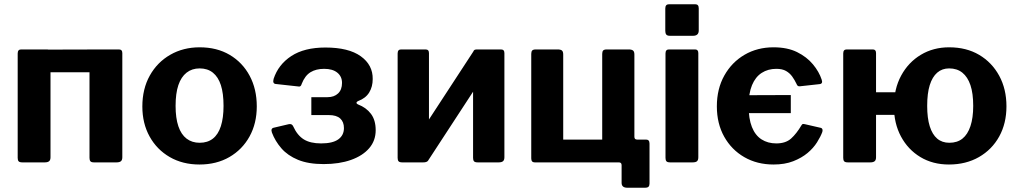

<svg xmlns="http://www.w3.org/2000/svg" viewBox="-20 -762 4774 901"><path d="M217 -513V-24Q217 -11 210.5 -5.5Q204 0 190 0H85Q72 0 67.5 -5Q63 -10 63 -21V-511Q63 -530 79 -530H202Q217 -530 217 -513ZM554 -513V-24Q554 -11 547.5 -5.5Q541 0 527 0H421Q409 0 404.5 -5Q400 -10 400 -21V-511Q400 -530 416 -530H538Q554 -530 554 -513ZM127 -423Q108 -423 108 -440V-514Q108 -529 126 -529L497 -530Q514 -530 514 -515V-440Q514 -423 495 -423Z M916 10Q837 10 776.5 -25Q716 -60 682 -121.5Q648 -183 648 -262Q648 -345 683 -407.5Q718 -470 779 -505Q840 -540 917 -540Q998 -540 1058 -504.5Q1118 -469 1151.5 -406.5Q1185 -344 1185 -263Q1185 -183 1151 -121.5Q1117 -60 1056.5 -25Q996 10 916 10ZM917 -92Q954 -92 979 -111.5Q1004 -131 1016.5 -170Q1029 -209 1029 -265Q1029 -324 1016.5 -362.5Q1004 -401 979 -421Q954 -441 917 -441Q881 -441 855.5 -421Q830 -401 817 -362.5Q804 -324 804 -265Q804 -208 817 -169.5Q830 -131 855.5 -111.5Q881 -92 917 -92Z M1499 8Q1427 8 1378.5 -12Q1330 -32 1300.5 -66Q1271 -100 1256 -140Q1249 -160 1266 -163L1334 -179Q1350 -183 1356 -169Q1375 -127 1405.5 -108Q1436 -89 1487 -89Q1541 -89 1567.5 -108Q1594 -127 1594 -161Q1594 -190 1576.5 -206Q1559 -222 1523 -222H1441V-306H1517Q1548 -306 1566.5 -323.5Q1585 -341 1585 -373Q1585 -403 1563 -421Q1541 -439 1501 -439Q1463 -439 1437 -423Q1411 -407 1396 -369Q1392 -354 1382 -356L1273 -368Q1266 -369 1263.5 -374.5Q1261 -380 1264 -392Q1286 -459 1347 -499Q1408 -539 1507 -539Q1616 -539 1673 -498Q1730 -457 1729 -391Q1729 -355 1712.5 -328Q1696 -301 1661 -288Q1654 -285 1653 -280.5Q1652 -276 1660 -272Q1699 -257 1721 -227.5Q1743 -198 1743 -151Q1743 -102 1712.5 -66.5Q1682 -31 1627 -11.5Q1572 8 1499 8Z M1993 -513V-24Q1993 -11 1986.5 -5.5Q1980 0 1966 0H1868Q1855 0 1850.5 -5Q1846 -10 1846 -21V-511Q1846 -530 1862 -530H1977Q1993 -530 1993 -513ZM2347 -513V-24Q2347 -11 2340.5 -5.5Q2334 0 2320 0H2222Q2209 0 2204.5 -5Q2200 -10 2200 -21V-511Q2200 -530 2216 -530H2331Q2347 -530 2347 -513ZM2203 -523 2291 -471 1988 -7 1900 -59Z M2489 0Q2473 0 2473 -19V-509Q2473 -520 2477.5 -525Q2482 -530 2495 -530H2596Q2611 -530 2617 -525Q2623 -520 2623 -506V-107H2806V-509Q2806 -520 2810.5 -525Q2815 -530 2828 -530H2930Q2944 -530 2950.5 -525Q2957 -520 2957 -506V-17Q2957 0 2941 0ZM2924 119Q2897 119 2897 96V13Q2897 0 2884 0H2837V-107H2957V-120Q2957 -107 2970 -107H3012Q3028 -107 3028 -88V99Q3028 109 3023.5 114Q3019 119 3006 119Z M3257 -24Q3257 -11 3251 -5.5Q3245 0 3230 0H3125Q3112 0 3107.5 -5Q3103 -10 3103 -21V-511Q3103 -530 3119 -530H3242Q3257 -530 3257 -513ZM3259 -619Q3259 -594 3232 -594H3124Q3111 -594 3106.5 -600Q3102 -606 3102 -617V-722Q3102 -742 3119 -742H3243Q3259 -742 3259 -723Z M3422 -231V-315L3691 -316V-231ZM3610 -540Q3675 -540 3720.5 -517.5Q3766 -495 3795 -460Q3824 -425 3836 -388Q3843 -368 3824 -367L3733 -357Q3722 -356 3718 -368Q3709 -387 3697.5 -403Q3686 -419 3668.5 -429Q3651 -439 3623 -439Q3584 -439 3554.5 -420Q3525 -401 3509 -362.5Q3493 -324 3493 -265Q3493 -205 3508.5 -166Q3524 -127 3553.5 -108Q3583 -89 3623 -89Q3667 -89 3692.5 -112Q3718 -135 3741 -174Q3744 -179 3747 -180Q3750 -181 3758 -179L3832 -162Q3843 -159 3839 -143Q3831 -121 3814 -94Q3797 -67 3769.5 -44Q3742 -21 3702.5 -5.5Q3663 10 3610 10Q3533 10 3473 -24.5Q3413 -59 3378.5 -120.5Q3344 -182 3344 -263Q3344 -345 3379 -407.5Q3414 -470 3474 -505Q3534 -540 3610 -540Z M4091 -513V-24Q4091 -11 4084.5 -5.5Q4078 0 4064 0H3959Q3946 0 3941.5 -5Q3937 -10 3937 -21V-511Q3937 -530 3953 -530H4076Q4091 -530 4091 -513ZM3980 -223Q3961 -223 3961 -240V-314Q3961 -329 3978 -329H4298Q4315 -329 4315 -314V-240Q4315 -223 4296 -223ZM4433 10Q4357 10 4299 -25Q4241 -60 4208 -121.5Q4175 -183 4175 -262Q4175 -345 4209 -407.5Q4243 -470 4301.5 -505Q4360 -540 4434 -540Q4515 -540 4575 -504.5Q4635 -469 4669 -406.5Q4703 -344 4703 -263Q4703 -183 4669 -121.5Q4635 -60 4574 -25Q4513 10 4433 10ZM4435 -92Q4472 -92 4496.5 -111.5Q4521 -131 4534 -170Q4547 -209 4547 -265Q4547 -324 4534 -362.5Q4521 -401 4496 -421Q4471 -441 4434 -441Q4401 -441 4378 -421Q4355 -401 4343 -362.5Q4331 -324 4331 -265Q4331 -208 4343 -169.5Q4355 -131 4378 -111.5Q4401 -92 4435 -92Z"/></svg>

Font: Libre Franklin
Style: Bold
Weight: 700
Designer: Pablo Impallari, Rodrigo Fuenzalida, Nhung Nguyen
Foundry: Impallari Type
Version: Version 3.000